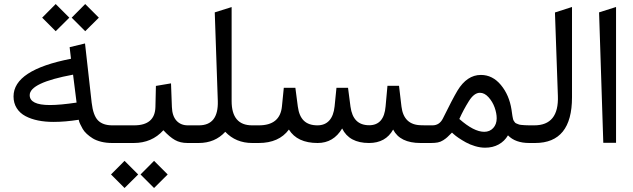

<svg xmlns="http://www.w3.org/2000/svg" viewBox="-20 -712 3154 956"><path d="M246.1 -105Q204.6 -105 169.7 -112.1Q134.8 -119.1 106.9 -133.8Q79.1 -148.4 63.2 -173.6Q47.4 -198.7 47.4 -231.9Q47.4 -363.8 333.5 -419.4L326.7 -477.1L403.3 -495.6L436.5 -200.2Q443.8 -137.2 468 -112.5Q492.2 -87.9 539.1 -87.9H557.1Q565.9 -87.9 565.9 -52.7V-36.1Q565.9 0 557.1 0H538.6Q508.8 0 483.6 -6.3Q458.5 -12.7 441.9 -22.9Q425.3 -33.2 412.1 -45.4Q398.9 -57.6 391.8 -70.1Q384.8 -82.5 379.9 -92.8Q375 -103 373.5 -109.4L372.1 -115.7Q304.7 -105 246.1 -105ZM361.3 -201.2 343.8 -340.3Q127.9 -300.3 127.9 -238.3Q127.9 -189 228.5 -189Q279.8 -189 361.3 -201.2ZM404.3 -691.9 472.2 -624 404.3 -556.6 336.9 -624ZM257.3 -691.9 325.2 -624 257.3 -556.6 189.9 -624Z M747.1 88.9 814.9 156.7 747.1 224.1 679.7 156.7ZM600.1 88.9 668 156.7 600.1 224.1 532.7 156.7ZM929.7 0H913.6Q877.4 0 851.1 -14.9Q824.7 -29.8 793.5 -63.5Q736.3 0 646 0H550.8Q540.5 0 536.9 -8.5Q533.2 -17.1 533.2 -36.1V-52.7Q533.2 -71.8 536.6 -79.8Q540 -87.9 550.8 -87.9H647.9Q751.5 -87.9 753.9 -179.2L756.3 -284.2L831.5 -296.9L835.9 -179.2Q837.4 -134.8 858.6 -111.3Q879.9 -87.9 915 -87.9H929.7Q938.5 -87.9 938.5 -52.7V-36.1Q938.5 0 929.7 0Z M924.8 -87.9H970.2Q1067.9 -87.9 1064.5 -208.5L1049.3 -650.4L1133.3 -676.8V-209Q1133.3 -87.9 1235.4 -87.9H1241.7Q1250.5 -87.9 1250.5 -52.7V-36.1Q1250.5 0 1241.7 0H1235.8Q1154.3 0 1101.6 -55.7Q1050.8 0 969.2 0H924.8Q901.4 0 901.4 -36.1V-52.7Q901.4 -87.9 924.8 -87.9Z M1383.8 -182.1 1393.1 -274.9H1450.7L1462.9 -181.6Q1469.2 -133.8 1493.2 -110.8Q1517.1 -87.9 1560.5 -87.9Q1597.7 -87.9 1619.4 -111.8Q1641.1 -135.7 1646 -182.1L1655.3 -274.9H1712.9L1725.1 -181.2Q1731.4 -134.3 1754.6 -111.3Q1777.8 -88.4 1818.4 -88.4Q1855 -88.4 1875.5 -111.8Q1896 -135.3 1899.9 -182.1L1909.2 -284.7H1966.8L1979 -181.2Q1990.2 -89.8 2076.7 -88.4L2099.1 -87.9Q2107.9 -87.9 2107.9 -52.7V-36.1Q2107.9 0 2099.1 0H2073.7Q1971.7 0 1937.5 -66.9Q1900.4 0 1817.4 0Q1718.8 0 1683.6 -72.3Q1640.6 0 1561.5 0Q1460 0 1418.5 -66.9Q1369.1 0 1268.1 0H1236.3Q1225.1 0 1221.4 -8.3Q1217.8 -16.6 1217.8 -36.1V-52.7Q1217.8 -71.8 1221.4 -79.8Q1225.1 -87.9 1236.3 -87.9H1269Q1374.5 -87.9 1383.8 -182.1Z M2391.1 -55.7Q2418.5 -55.7 2435.8 -74.5Q2453.1 -93.3 2453.1 -123Q2453.1 -147.9 2442.9 -176.8Q2432.6 -205.6 2412.6 -227.8Q2392.6 -250 2369.6 -250Q2340.8 -250 2314.9 -209Q2287.1 -164.6 2267.1 -119.6Q2339.4 -55.7 2391.1 -55.7ZM2526.9 -166Q2527.8 -160.2 2529.3 -149.2Q2530.8 -138.2 2531.5 -134.3Q2532.2 -130.4 2533.9 -122.3Q2535.6 -114.3 2537.4 -111.8Q2539.1 -109.4 2542.5 -104.2Q2545.9 -99.1 2550 -97.7Q2554.2 -96.2 2560.3 -93.5Q2566.4 -90.8 2574.7 -90.1Q2583 -89.4 2593.3 -88.6Q2603.5 -87.9 2616.7 -87.9H2625Q2633.8 -87.9 2633.8 -52.7V-36.1Q2633.8 0 2625 0H2615.2Q2545.9 0 2509.3 -38.1Q2492.2 -8.8 2462.9 7.3Q2433.6 23.4 2395.5 23.4Q2371.1 23.4 2345.2 15.6Q2319.3 7.8 2299.6 -3.2Q2279.8 -14.2 2263.7 -25.1Q2247.6 -36.1 2239.3 -43.9L2230.5 -51.8Q2214.4 -35.6 2207 -28.8Q2199.7 -22 2186.8 -13.7Q2173.8 -5.4 2159.7 -2.7Q2145.5 0 2125.5 0H2093.8Q2082.5 0 2078.9 -8.3Q2075.2 -16.6 2075.2 -36.1V-52.7Q2075.2 -71.8 2078.9 -79.8Q2082.5 -87.9 2093.8 -87.9H2133.3Q2168.5 -87.9 2185.5 -122.6Q2232.9 -218.8 2257.8 -260.7Q2305.2 -338.9 2374.5 -338.9Q2432.6 -338.9 2474.1 -288.8Q2515.6 -238.8 2526.9 -166Z M2619.6 -87.9H2640.1Q2763.2 -87.9 2757.8 -234.4L2743.2 -649.9L2828.1 -677.2V-227.5Q2828.1 0 2644.5 0H2619.6Q2596.2 0 2596.2 -36.1V-52.7Q2596.2 -87.9 2619.6 -87.9Z M2962.9 -650.4 3047.4 -677.2V-1H2983.9Z"/></svg>

Font: Samim WOL
Style: WOL
Weight: 400
Foundry: DejaVu fonts team - Redesigned by Saber Rastikerdar
Version: Version 4.0.0